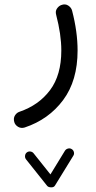

<svg xmlns="http://www.w3.org/2000/svg" viewBox="-20 -293 428 853"><path d="M298.8 369.6Q306.2 374 308.3 382.8Q310.5 391.6 305.7 398.9L224.6 530.8Q219.7 539.6 207.3 539.3Q194.8 539.1 189.5 532.7L95.7 415Q90.3 408.2 91.3 398.9Q92.3 389.6 99.1 384.3Q106 378.9 115 380.1Q124 381.3 129.4 388.2L204.1 481.9L268.6 376.5Q273.4 369.1 282.5 366.9Q291.5 364.7 298.8 369.6ZM252 -270.5Q269.5 -277.3 283.2 -268.3Q296.9 -259.3 300.3 -245.6Q324.7 -151.9 324.7 -68.4Q324.7 65.4 260.5 151.6Q196.3 237.8 89.8 273.4Q73.7 278.3 60.5 270.5Q47.4 262.7 43.5 249.5Q38.6 232.4 46.4 220Q54.2 207.5 66.4 203.6Q152.3 174.3 202.4 107.4Q252.4 40.5 252.4 -68.4Q252.4 -104.5 246.6 -144.3Q240.7 -184.1 229.5 -227.1Q225.1 -243.7 233.2 -255.1Q241.2 -266.6 252 -270.5Z"/></svg>

Font: Mikhak-DS2-FD Regular
Style: Regular
Weight: 400
Designer: Amin Abedi
Version: Version 3.4